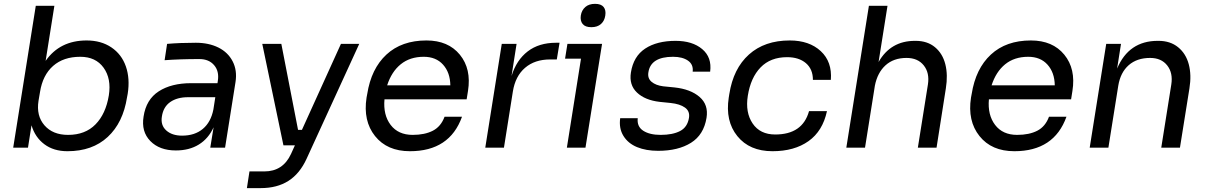

<svg xmlns="http://www.w3.org/2000/svg" viewBox="-20 -760 6219 988"><path d="M327.1 18.1Q256.3 18.1 208.5 -17.6Q160.6 -53.2 142.1 -115.2L124 0H47.9L164.1 -730H259.8L214.8 -446.8Q288.1 -551.8 425.8 -551.8Q500.5 -551.8 553.2 -516.1Q606 -480.5 627.7 -418.2Q649.4 -356 637.2 -277.8L633.8 -259.8Q613.3 -128.4 534.2 -55.2Q455.1 18.1 327.1 18.1ZM330.1 -65.9Q418.5 -65.9 471.4 -119.9Q524.4 -173.8 540 -269Q553.7 -355 513.2 -411.4Q472.7 -467.8 393.1 -467.8Q306.6 -467.8 253.2 -420.7Q199.7 -373.5 186 -287.1L178.2 -241.2Q166 -164.6 208.7 -115.2Q251.5 -65.9 330.1 -65.9Z M884.8 14.2Q800.8 14.2 753.4 -34.4Q706.1 -83 718.8 -160.2Q731.9 -248 796.9 -290Q861.8 -332 963.9 -332H1099.1L1101.1 -345.2Q1108.4 -394 1081.5 -425Q1054.7 -456.1 1005.9 -456.1Q906.2 -456.1 827.1 -450.2L839.8 -534.2Q906.2 -540 987.8 -540Q1054.2 -540 1103.8 -515.4Q1153.3 -490.7 1177.2 -444.3Q1201.2 -397.9 1191.9 -337.9L1138.2 0H1062L1079.1 -105Q1052.7 -46.9 1003.4 -16.4Q954.1 14.2 884.8 14.2ZM917 -62Q982.4 -62 1023.9 -96.9Q1065.4 -131.8 1078.1 -196.8L1087.9 -259.8H947.8Q891.6 -259.8 856 -234.9Q820.3 -210 813 -160.2Q805.7 -115.7 835.4 -88.9Q865.2 -62 917 -62Z M1321.3 208H1250.5L1263.7 122.1H1340.3Q1436 122.1 1477.5 32.2L1497.6 -12.2H1438.5L1329.6 -534.2H1427.7L1513.7 -91.8H1533.7L1734.4 -534.2H1828.6L1557.6 57.1Q1522.5 133.8 1464.1 170.9Q1405.8 208 1321.3 208Z M2089.4 18.1Q1972.2 18.1 1909.9 -59.8Q1847.7 -137.7 1866.2 -257.8L1869.6 -275.9Q1890.1 -406.7 1968.5 -479.2Q2046.9 -551.8 2174.3 -551.8Q2286.6 -551.8 2346.4 -478.5Q2406.2 -405.3 2388.2 -292L2381.3 -249H1958.5Q1951.2 -168.5 1990.2 -117.2Q2029.3 -65.9 2103.5 -65.9Q2166 -65.9 2207.5 -87.4Q2249 -108.9 2267.6 -159.2H2357.4Q2293.9 18.1 2089.4 18.1ZM2160.6 -467.8Q2089.4 -467.8 2042 -429.2Q1994.6 -390.6 1972.2 -320.8H2297.4Q2296.4 -386.7 2260 -427.2Q2223.6 -467.8 2160.6 -467.8Z M2573.2 0H2477.1L2562 -534.2H2638.2L2612.3 -369.1Q2637.7 -451.2 2695.6 -495.6Q2753.4 -540 2841.3 -540H2859.4L2845.2 -454.1H2811Q2731.9 -454.1 2681.9 -411.1Q2631.8 -368.2 2619.1 -289.1Z M2968.8 -680.2Q2973.1 -707.5 2991.9 -723.9Q3010.7 -740.2 3042 -740.2Q3073.2 -740.2 3086.2 -723.9Q3099.1 -707.5 3094.7 -680.2Q3090.8 -652.8 3072.5 -636.5Q3054.2 -620.1 3022.9 -620.1Q2991.7 -620.1 2978.3 -636.5Q2964.8 -652.8 2968.8 -680.2ZM2992.7 0H2897L2969.7 -458H2887.7L2899.9 -534.2H3078.1L3065.9 -458Z M3366.7 16.1Q3304.7 16.1 3258.3 -2.9Q3211.9 -22 3188 -60.8Q3164.1 -99.6 3171.4 -151.9H3261.7Q3256.8 -108.9 3289.8 -87.4Q3322.8 -65.9 3379.4 -65.9Q3441.4 -65.9 3479.5 -85.7Q3517.6 -105.5 3525.4 -153.8Q3530.8 -188 3504.6 -206.5Q3478.5 -225.1 3431.6 -230L3374.5 -235.8Q3298.8 -244.6 3257.6 -283.9Q3216.3 -323.2 3226.6 -387.2Q3239.7 -470.2 3300 -510Q3360.4 -549.8 3456.5 -549.8Q3543 -549.8 3593.5 -507.3Q3644 -464.8 3634.3 -391.1H3544.4Q3548.8 -428.2 3520.3 -448Q3491.7 -467.8 3443.4 -467.8Q3328.1 -467.8 3316.4 -387.2Q3311.5 -356.9 3333 -338.9Q3354.5 -320.8 3392.6 -315.9L3450.7 -310.1Q3533.7 -301.3 3580.1 -261Q3626.5 -220.7 3615.7 -153.8Q3601.6 -66.4 3535.6 -25.1Q3469.7 16.1 3366.7 16.1Z M3955.1 18.1Q3836.9 18.1 3774.2 -59.6Q3711.4 -137.2 3730 -257.8L3732.9 -275.9Q3753.4 -407.2 3834 -479.5Q3914.6 -551.8 4043.9 -551.8Q4144.5 -551.8 4203.6 -496.8Q4262.7 -441.9 4255.4 -349.1H4163.1Q4163.1 -404.3 4127 -435.1Q4090.8 -465.8 4030.3 -465.8Q3944.8 -465.8 3893.8 -413.1Q3842.8 -360.4 3828.1 -267.1Q3814.5 -181.6 3852.8 -124.8Q3891.1 -67.9 3969.2 -67.9Q4109.9 -67.9 4143.1 -188H4235.4Q4213.4 -85.4 4140.4 -33.7Q4067.4 18.1 3955.1 18.1Z M4431.2 0H4335L4451.2 -730H4546.9L4501 -440.9Q4563 -549.8 4688 -549.8H4691.9Q4752 -549.8 4791.3 -517.1Q4830.6 -484.4 4844.5 -429.4Q4858.4 -374.5 4847.2 -305.2L4799.3 0H4703.1L4754.9 -325.2Q4764.2 -384.8 4733.6 -423.3Q4703.1 -461.9 4645 -461.9Q4578.6 -461.9 4536.9 -424.1Q4495.1 -386.2 4481.9 -318.8L4478 -293.9Z M5199.7 18.1Q5082.5 18.1 5020.3 -59.8Q4958 -137.7 4976.6 -257.8L4980 -275.9Q5000.5 -406.7 5078.9 -479.2Q5157.2 -551.8 5284.7 -551.8Q5397 -551.8 5456.8 -478.5Q5516.6 -405.3 5498.5 -292L5491.7 -249H5068.8Q5061.5 -168.5 5100.6 -117.2Q5139.6 -65.9 5213.9 -65.9Q5276.4 -65.9 5317.9 -87.4Q5359.4 -108.9 5377.9 -159.2H5467.8Q5404.3 18.1 5199.7 18.1ZM5271 -467.8Q5199.7 -467.8 5152.3 -429.2Q5105 -390.6 5082.5 -320.8H5407.7Q5406.7 -386.7 5370.4 -427.2Q5334 -467.8 5271 -467.8Z M5683.6 0H5587.4L5672.4 -534.2H5748.5L5728.5 -407.2Q5788.6 -549.8 5937.5 -549.8H5941.4Q6002 -549.8 6042.2 -517.1Q6082.5 -484.4 6097.2 -429.2Q6111.8 -374 6100.6 -305.2L6051.8 0H5955.6L6007.3 -325.2Q6016.6 -384.8 5986.3 -423.3Q5956.1 -461.9 5898.4 -461.9Q5830.6 -461.9 5788.1 -424.6Q5745.6 -387.2 5734.4 -318.8Z"/></svg>

Font: Sora Italic
Style: Regular
Weight: 400
Designer: Jonathan Barnbrook, Julián Moncada
Foundry: Barnbrook Fonts
Version: Version 2.000